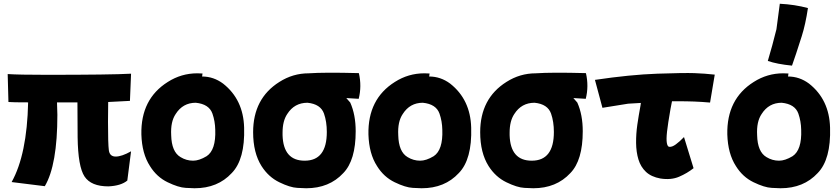

<svg xmlns="http://www.w3.org/2000/svg" viewBox="-20 -931 4478 1024"><path d="M558 63Q466 63 431 10.5Q396 -42 394 -199Q393 -276 393 -385H284L286 -319Q286 -51 219 62L42 40Q124 -107 130 -385Q48 -385 25 -387L21 -536Q82 -532 227 -532Q573 -532 679 -538L673 -393L557 -387L556 -281Q556 -163 560.5 -129.5Q565 -96 597 -96Q629 -96 679 -124L659 32Q625 60 558 63Z M1010 -74Q1042 -74 1082 -98Q1132 -131 1128 -239Q1127 -285 1113 -325Q1095 -376 1024 -383Q955 -383 917 -323Q889 -282 893 -210Q895 -121 943 -93Q974 -74 1010 -74ZM1018 73Q1009 73 970.5 71Q932 69 874 41Q816 13 780 -45Q737 -111 734 -214Q730 -403 875 -494Q947 -540 1032 -540L1060 -539L1058 -523Q1119 -523 1170 -485Q1278 -400 1282 -250Q1287 -81 1216 -8Q1141 73 1018 73Z M1605 -74Q1723 -74 1723 -227Q1723 -282 1708 -325Q1690 -376 1620 -383Q1550 -383 1512 -323Q1487 -286 1487 -224V-210Q1491 -74 1605 -74ZM1626 -540Q1712 -546 1894 -541Q1910 -471 1893 -404Q1857 -406 1827 -408L1848 -384Q1877 -319 1877 -231Q1877 -76 1811 -8Q1736 73 1613 73Q1604 73 1565.5 71Q1527 69 1469.5 41Q1412 13 1375 -45Q1330 -116 1330 -226Q1330 -406 1470 -494Q1542 -540 1626 -540Z M2221 -74Q2253 -74 2293 -98Q2343 -131 2339 -239Q2338 -285 2324 -325Q2306 -376 2235 -383Q2166 -383 2128 -323Q2100 -282 2104 -210Q2106 -121 2154 -93Q2185 -74 2221 -74ZM2229 73Q2220 73 2181.5 71Q2143 69 2085 41Q2027 13 1991 -45Q1948 -111 1945 -214Q1941 -403 2086 -494Q2158 -540 2243 -540L2271 -539L2269 -523Q2330 -523 2381 -485Q2489 -400 2493 -250Q2498 -81 2427 -8Q2352 73 2229 73Z M2816 -74Q2934 -74 2934 -227Q2934 -282 2919 -325Q2901 -376 2831 -383Q2761 -383 2723 -323Q2698 -286 2698 -224V-210Q2702 -74 2816 -74ZM2837 -540Q2923 -546 3105 -541Q3121 -471 3104 -404Q3068 -406 3038 -408L3059 -384Q3088 -319 3088 -231Q3088 -76 3022 -8Q2947 73 2824 73Q2815 73 2776.5 71Q2738 69 2680.5 41Q2623 13 2586 -45Q2541 -116 2541 -226Q2541 -406 2681 -494Q2753 -540 2837 -540Z M3605 -440H3606Q3606 -442 3605 -440ZM3564 -391Q3560 -368 3556 -350Q3542 -270 3537.5 -229Q3533 -188 3536.5 -168.5Q3540 -149 3549 -148Q3564 -146 3584.5 -161Q3605 -176 3628 -200L3679 -34Q3645 -7 3602 11.5Q3559 30 3502 21Q3453 12 3425 -14.5Q3397 -41 3385 -80.5Q3373 -120 3372.5 -168.5Q3372 -217 3379 -265.5Q3386 -314 3396 -368Q3397 -376 3398 -382L3330 -378Q3272 -369 3193 -356L3153 -505Q3342 -533 3485.5 -538Q3629 -543 3683.5 -541Q3738 -539 3792 -533L3767 -384Q3722 -388 3682 -389.5Q3642 -391 3596 -391Z M4135 -74Q4167 -74 4207 -98Q4257 -131 4253 -239Q4252 -285 4238 -325Q4220 -376 4149 -383Q4080 -383 4042 -323Q4014 -282 4018 -210Q4020 -121 4068 -93Q4099 -74 4135 -74ZM4143 73Q4134 73 4095.5 71Q4057 69 3999 41Q3941 13 3905 -45Q3862 -111 3859 -214Q3855 -403 4000 -494Q4072 -540 4157 -540L4185 -539L4183 -523Q4244 -523 4295 -485Q4403 -400 4407 -250Q4412 -81 4341 -8Q4266 73 4143 73ZM4139 -911Q4219 -907 4289 -888Q4276 -801 4256 -738Q4222 -631 4204 -581Q4124 -589 4075 -606Q4099 -686 4121 -775Q4130 -837 4139 -911Z"/></svg>

Font: KN Bobohei
Style: Bold
Weight: 700
Designer: Kingnam Type Foundry
Version: Version 1.710;March 18, 2023